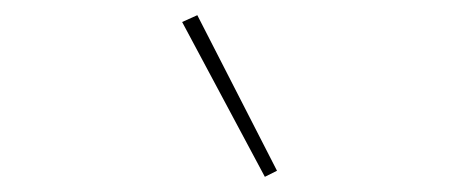

<svg xmlns="http://www.w3.org/2000/svg" viewBox="-20 -785 616 253"><path d="M329 -552 345 -560 240 -765 220 -756Z"/></svg>

Font: Iosevka Sparkle Thin Oblique
Style: Regular
Weight: 100
Italic angle: -9°
Designer: Belleve Invis
Foundry: Belleve Invis
Version: Version 4.5.0; ttfautohint (v1.8.3)